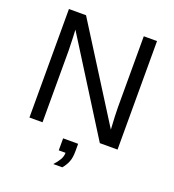

<svg xmlns="http://www.w3.org/2000/svg" viewBox="-158 -810 1038 1144"><g transform="rotate(20 361.0 -238.0)"><path d="M528.3 0H640.6V-688H556.6V-236.8C556.6 -208.2 558.6 -161.9 562.5 -98.1L190.4 -688H82V0H165V-457L162.6 -538.6L160.2 -585.9ZM408.2 94.2V47.9H313V124H356C356 139 352 153.5 344 167.5C336 181.5 324.7 196.3 310.1 211.9H367.2C380.2 196.6 390.3 180.3 397.5 162.8C404.6 145.4 408.2 122.6 408.2 94.2Z"/></g></svg>

Font: Arimo
Style: Regular
Weight: 400
Designer: Steve Matteson
Foundry: Monotype Imaging Inc.
Version: Version 1.32